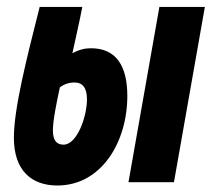

<svg xmlns="http://www.w3.org/2000/svg" viewBox="-20 -538 626 567"><path d="M149.4 9.8C279.8 9.8 356 -119.1 356 -254.4C356 -343.3 323.2 -395.5 248.5 -395.5C232.4 -395.5 216.3 -392.6 193.8 -380.9C203.6 -426.8 214.4 -472.2 223.1 -517.6H97.2C58.6 -365.2 21 -217.8 21 -131.3C21 -33.7 73.7 9.8 149.4 9.8ZM359.4 0H493.7L585 -517.6H450.7ZM156.7 -279.8C169.4 -289.6 183.6 -294.4 199.7 -294.4C224.1 -294.4 236.8 -278.8 236.8 -244.6C236.8 -194.3 208 -110.8 167.5 -110.8C145 -110.8 136.2 -126.5 136.2 -152.8C136.2 -181.6 147 -235.4 156.7 -279.8Z"/></svg>

Font: Cascadia Code NF
Style: Bold Italic
Weight: 700
Italic angle: -10°
Monospace: yes
Designer: Aaron Bell
Foundry: Saja Typeworks
Version: Version 2404.023